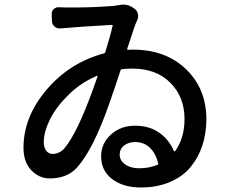

<svg xmlns="http://www.w3.org/2000/svg" viewBox="-20 -787 1040 850"><path d="M595.7 -42Q640.6 -42 677.7 -57.6Q681.6 -58.6 680.7 -63.5Q668.9 -109.4 642.6 -133.8Q616.2 -158.2 578.1 -158.2Q549.8 -158.2 529.8 -143.1Q509.8 -127.9 509.8 -102.5Q509.8 -76.2 534.2 -59.1Q558.6 -42 595.7 -42ZM390.6 -388.7Q393.6 -397.5 400.9 -417.5Q408.2 -437.5 412.1 -449.2Q412.1 -450.2 411.1 -451.2Q410.2 -452.1 409.2 -451.2Q338.9 -421.9 283.2 -367.2Q227.5 -312.5 200.7 -257.3Q173.8 -202.1 173.8 -158.2Q173.8 -132.8 185.1 -119.1Q196.3 -105.5 211.9 -105.5Q243.2 -105.5 265.6 -130.9Q322.3 -199.2 390.6 -388.7ZM507.8 -764.6Q517.6 -766.6 526.4 -766.6Q550.8 -766.6 570.3 -752L576.2 -748Q587.9 -739.3 590.8 -724.6Q593.8 -710 586.9 -696.3Q579.1 -679.7 574.2 -665Q569.3 -651.4 558.6 -617.7Q547.9 -584 543 -570.3Q543 -568.4 543.9 -567.4Q544.9 -566.4 545.9 -566.4Q552.7 -567.4 566.4 -567.4Q713.9 -567.4 803.7 -480.5Q893.6 -393.6 893.6 -258.8Q893.6 -198.2 876.5 -145Q859.4 -91.8 825.2 -49.3Q791 -6.8 733.9 18.1Q676.8 43 603.5 43Q525.4 43 476.6 5.9Q427.7 -31.2 427.7 -94.7Q427.7 -152.3 471.2 -191.4Q514.6 -230.5 577.6 -230.5Q640.6 -230.5 684.6 -199.7Q728.5 -168.9 750 -118.2Q751 -117.2 752.4 -116.7Q753.9 -116.2 754.9 -117.2Q796.9 -175.8 796.9 -259.8Q796.9 -357.4 734.4 -420.4Q671.9 -483.4 565.4 -483.4Q541 -483.4 519.5 -480.5Q514.6 -480.5 513.7 -475.6Q487.3 -395.5 464.8 -331.1Q393.6 -127 322.3 -46.9Q278.3 2.9 200.2 2.9Q153.3 2.9 118.7 -33.2Q84 -69.3 84 -132.8Q84 -269.5 186 -389.6Q288.1 -509.8 440.4 -550.8Q445.3 -551.8 446.3 -556.6Q467.8 -625 478.5 -672.9Q479.5 -676.8 474.6 -676.8Q333 -668.9 246.1 -661.1Q232.4 -660.2 221.7 -669.4Q210.9 -678.7 210 -692.4L209 -723.6Q208 -737.3 217.8 -746.6Q227.5 -755.9 241.2 -754.9Q257.8 -753.9 274.4 -753.9Q293 -753.9 313.5 -753.9Q390.6 -753.9 481.4 -760.7Q495.1 -762.7 507.8 -764.6Z"/></svg>

Font: Gen Jyuu GothicL Medium
Style: Regular
Weight: 500
Designer: [Source Han Sans]
Ryoko NISHIZUKA  (kana & ideographs); Paul D. Hunt (Latin, Greek & Cyrillic); Wenlong ZHANG  (bopomofo
Version: Version 1.002.20150607